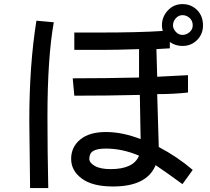

<svg xmlns="http://www.w3.org/2000/svg" viewBox="-20 -868 1040 950"><path d="M820.3 -660.2V-628.9L753.9 -625L757.8 -488.3L910.2 -496.1V-410.2Q839.8 -402.3 757.8 -402.3L765.6 -140.6Q855.5 -93.8 933.6 -27.3L882.8 43Q796.9 -19.5 750 -50.8Q707 54.7 539.1 54.7Q437.5 54.7 384.8 15.6Q332 -23.4 332 -82Q332 -140.6 377 -177.7Q421.9 -214.8 503.9 -214.8Q585.9 -214.8 675.8 -179.7L671.9 -398.4Q511.7 -394.5 347.7 -394.5L339.8 -480.5Q496.1 -480.5 668 -484.4V-625Q554.7 -621.1 484.4 -621.1H347.7V-707H472.7Q668 -707 785.2 -714.8Q781.2 -730.5 781.2 -742.2Q781.2 -785.2 810.5 -816.4Q839.8 -847.7 882.8 -847.7Q925.8 -847.7 955.1 -818.4Q984.4 -789.1 984.4 -742.2Q984.4 -699.2 955.1 -669.9Q925.8 -640.6 882.8 -640.6Q847.7 -640.6 820.3 -660.2ZM835.9 -742.2Q835.9 -726.6 849.6 -710.9Q863.3 -695.3 882.8 -695.3Q902.3 -695.3 918 -709Q933.6 -722.7 933.6 -742.2Q933.6 -765.6 918 -779.3Q902.3 -793 882.8 -793Q863.3 -793 849.6 -777.3Q835.9 -761.7 835.9 -742.2ZM668 -97.7Q585.9 -132.8 503.9 -132.8Q460.9 -132.8 441.4 -121.1Q421.9 -109.4 421.9 -82Q421.9 -62.5 449.2 -46.9Q476.6 -31.2 527.3 -31.2Q640.6 -31.2 668 -97.7ZM246.1 -757.8Q214.8 -582 214.8 -289.1Q214.8 -125 218.8 62.5H128.9L125 -269.5Q125 -546.9 160.2 -765.6Z"/></svg>

Font: WenQuanYi Micro Hei Mono
Style: Regular
Weight: 400
Foundry: Ascender Corporation
Version: Version 0.2.0-beta